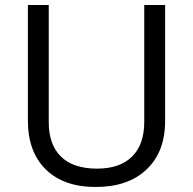

<svg xmlns="http://www.w3.org/2000/svg" viewBox="-20 -734 768 764"><path d="M554 -249Q554 -159 505.5 -111Q457 -63 366 -63Q272 -63 223 -110.5Q174 -158 174 -248V-714H91V-254Q91 -130 162 -60Q233 10 361 10Q490 10 563.5 -60Q637 -130 637 -252V-714H554Z"/></svg>

Font: OpenSansMMV
Style: Regular
Weight: 400
Designer: Steve Matteson
Foundry: Ascender Corporation
Version: Version 4.000